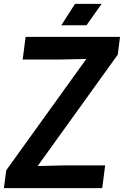

<svg xmlns="http://www.w3.org/2000/svg" viewBox="-30 -970 639 990"><path d="M356.9 -950.2H494.1L416 -839.8H286.1ZM2 -91.8 415 -666 276.9 -663.1H86.9L102.1 -779.8H588.9L577.1 -688L164.1 -113.8L301.8 -117.2H512.2L497.1 0H-9.8Z"/></svg>

Font: Cooper Hewitt
Style: Semibold Italic
Weight: 710
Designer: Village Type and Design LLC
Foundry: Cooper Hewitt Smithsonian Design Museum
Version: 1.000